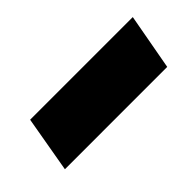

<svg xmlns="http://www.w3.org/2000/svg" viewBox="-19 -489 406 406"><g transform="rotate(-45 184.0 -286.0)"><path d="M28 -223 50 -349H357L334 -223Z"/></g></svg>

Font: Gantari ExtraBold
Style: Italic
Weight: 800
Italic angle: -10°
Designer: Anugrah Pasau
Foundry: Lafontype
Version: Version 1.000